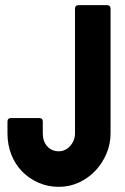

<svg xmlns="http://www.w3.org/2000/svg" viewBox="-20 -715 485 745"><path d="M208 10Q166 10 129.5 -6Q93 -22 66 -49.5Q39 -77 24 -115Q9 -153 9 -198V-243Q9 -257 23 -257H132Q146 -257 146 -243V-198Q146 -166 163.5 -147Q181 -128 208 -128Q234 -128 252.5 -149Q271 -170 271 -198V-681Q271 -695 285 -695H395Q409 -695 409 -681V-198Q409 -156 393 -118.5Q377 -81 350 -52.5Q323 -24 286.5 -7Q250 10 208 10Z"/></svg>

Font: AL Dynamic
Style: Bold
Weight: 700
Version: Version 1.000; ttfautohint (v1.8.2) -l 8 -r 50 -G 200 -x 14 